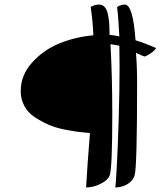

<svg xmlns="http://www.w3.org/2000/svg" viewBox="-20 -736 726 843"><path d="M71 -336Q71 -406 121 -461.5Q171 -517 241 -545.5Q311 -574 390 -581Q387 -647 378 -706Q398 -716 415 -716Q431 -716 441 -703.5Q451 -691 455 -667.5Q459 -644 460 -626.5Q461 -609 461 -583Q463 -583 480.5 -580.5Q498 -578 504 -576Q499 -671 494 -705Q510 -716 528 -716Q564 -716 575 -559Q613 -548 665 -525Q661 -515 641 -501.5Q621 -488 614 -488Q611 -488 577 -504Q582 -445 582 -371Q582 -1 571 34Q564 58 539.5 72.5Q515 87 486 87Q488 81 492.5 0Q497 -81 501 -209.5Q505 -338 505 -444Q505 -460 504.5 -490.5Q504 -521 504 -535Q500 -536 493 -537.5Q486 -539 477.5 -540Q469 -541 465 -542Q473 -402 473 -234Q473 0 462 33Q454 55 422 71Q390 87 358 87Q364 -19 375 -152Q348 -154 321 -157.5Q294 -161 257.5 -168.5Q221 -176 190 -190Q159 -204 131 -222.5Q103 -241 87 -270.5Q71 -300 71 -336Z"/></svg>

Font: TypoPRO Dancing Script
Style: Bold
Weight: 700
Designer: Pablo Impallari
Foundry: Pablo Impallari. www.impallari.com Igino Marini. www.ikern.com
Version: Version 1.002